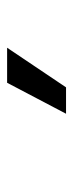

<svg xmlns="http://www.w3.org/2000/svg" viewBox="146 -970 205 537"><g transform="rotate(-90 248.5 -701.5)"><path d="M198.9 -619.3H272.7L383.5 -784.1H285.5Z"/></g></svg>

Font: Margiela Sans
Style: Regular
Weight: 400
Designer: Stefan Endress, Andreas Faust
Version: Version 1.100;FEAKit 1.0